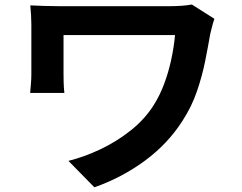

<svg xmlns="http://www.w3.org/2000/svg" viewBox="-20 -751 1040 826"><path d="M902.3 -670.2Q899.7 -662.8 895.8 -649.5Q891.8 -636.2 888.9 -623Q885.9 -609.8 884.1 -602.9Q875.1 -550.9 862.5 -487.6Q849.8 -424.2 827.3 -358.3Q804.8 -292.4 765.3 -231.6Q703.2 -133.7 604.7 -60.6Q506.2 12.5 386 54.8L274.4 -58.9Q341.9 -75.7 411.4 -108.5Q480.9 -141.3 541.9 -189.5Q602.9 -237.7 641.8 -299.6Q667.6 -340.6 686 -389.6Q704.4 -438.6 716.2 -492.4Q728 -546.1 733 -600Q719.7 -600 690.9 -600Q662.1 -600 623.1 -600Q584.1 -600 540.1 -600Q496.1 -600 452.1 -600Q408.1 -600 368.6 -600Q329.1 -600 298.7 -600Q268.3 -600 253.3 -600Q253.3 -590.4 253.3 -574.6Q253.3 -558.8 253.3 -539.4Q253.3 -520 253.3 -500.3Q253.3 -480.6 253.3 -463.1Q253.3 -445.5 253.3 -433.1Q253.3 -422.3 253.8 -398.4Q254.3 -374.5 256.9 -351.2H109.8Q111.8 -374.5 113.3 -394Q114.9 -413.4 114.9 -433.1Q114.9 -448.3 114.9 -476Q114.9 -503.7 114.9 -536.2Q114.9 -568.7 114.9 -598Q114.9 -627.3 114.9 -644.4Q114.9 -664.6 113.6 -686.3Q112.3 -707.9 110.3 -727.9Q134.3 -726.9 166.1 -725.6Q197.8 -724.4 232.5 -724.4Q240.9 -724.4 267.5 -724.4Q294.1 -724.4 332.3 -724.4Q370.5 -724.4 415.3 -724.4Q460.2 -724.4 505.4 -724.4Q550.7 -724.4 592 -724.4Q633.4 -724.4 664.4 -724.4Q695.3 -724.4 710.5 -724.4Q736.3 -724.4 760.9 -726.1Q785.5 -727.9 805.5 -731.5Z"/></svg>

Font: Shanggu Sans SC VF
Style: Regular
Weight: 250
Designer: GuiWonder
Version: Version 1.021